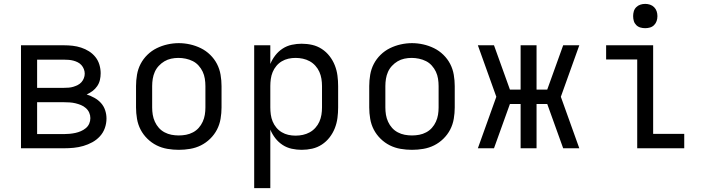

<svg xmlns="http://www.w3.org/2000/svg" viewBox="-20 -763 3640 988"><path d="M88 0V-530H309Q332 -530 354 -527.5Q376 -525 397.5 -518Q419 -511 438 -499Q457 -487 471 -469.5Q485 -452 491.5 -430Q498 -408 498 -386Q498 -368 494 -351Q490 -334 480 -319.5Q470 -305 456 -294.5Q442 -284 426 -277Q447 -270 466 -259.5Q485 -249 499.5 -233Q514 -217 521 -196Q528 -175 528 -153Q528 -128 519.5 -104Q511 -80 494 -61.5Q477 -43 455 -31Q433 -19 409 -12Q385 -5 360 -2.5Q335 0 309 0ZM171 -311H309Q322 -311 334 -312Q346 -313 357.5 -316.5Q369 -320 380 -325.5Q391 -331 399 -340Q407 -349 411.5 -360.5Q416 -372 416 -384Q416 -396 411.5 -407.5Q407 -419 399 -428Q391 -437 380 -442.5Q369 -448 357.5 -451Q346 -454 334 -455Q322 -456 309 -456H171ZM171 -73H309Q324 -73 339 -74.5Q354 -76 368 -79Q382 -82 396 -88Q410 -94 421.5 -103.5Q433 -113 439 -126.5Q445 -140 445 -155Q445 -170 439 -183.5Q433 -197 421.5 -207Q410 -217 396.5 -222.5Q383 -228 368.5 -231.5Q354 -235 339 -236Q324 -237 309 -237H171Z M900 8Q871 8 841.5 3Q812 -2 786 -15Q760 -28 738.5 -49Q717 -70 703.5 -96Q690 -122 685 -151.5Q680 -181 680 -210V-320Q680 -349 685 -378.5Q690 -408 703.5 -434Q717 -460 738.5 -481Q760 -502 786.5 -515Q813 -528 842 -534.5Q871 -541 900 -541Q929 -541 958 -534.5Q987 -528 1013.5 -515Q1040 -502 1061.5 -481Q1083 -460 1096.5 -434Q1110 -408 1115 -378.5Q1120 -349 1120 -320V-210Q1120 -181 1115 -151.5Q1110 -122 1096.5 -96Q1083 -70 1061.5 -49Q1040 -28 1014 -15Q988 -2 958.5 3Q929 8 900 8ZM900 -66Q919 -66 937.5 -69.5Q956 -73 973 -82Q990 -91 1002.5 -105Q1015 -119 1023 -136.5Q1031 -154 1034 -172.5Q1037 -191 1037 -210V-320Q1037 -339 1034 -358Q1031 -377 1023 -394Q1015 -411 1002 -425.5Q989 -440 972 -448.5Q955 -457 936 -461Q917 -465 898 -465Q879 -465 860.5 -461Q842 -457 826 -447.5Q810 -438 797 -424Q784 -410 776.5 -393Q769 -376 766 -357.5Q763 -339 763 -320V-210Q763 -191 766 -172.5Q769 -154 777 -136.5Q785 -119 797.5 -105Q810 -91 827 -82Q844 -73 862.5 -69.5Q881 -66 900 -66Z M1288 205V-530H1371V-434Q1381 -458 1397 -478.5Q1413 -499 1434.5 -513Q1456 -527 1481.5 -532.5Q1507 -538 1532 -538Q1560 -538 1586.5 -532Q1613 -526 1636 -511Q1659 -496 1676 -474Q1693 -452 1703 -426.5Q1713 -401 1716.5 -374Q1720 -347 1720 -320V-210Q1720 -183 1716.5 -156Q1713 -129 1703 -103.5Q1693 -78 1676 -56Q1659 -34 1636 -19Q1613 -4 1586.5 2Q1560 8 1532 8Q1507 8 1481.5 2.5Q1456 -3 1434.5 -17Q1413 -31 1397 -51.5Q1381 -72 1371 -96V205ZM1501 -65Q1520 -65 1538.5 -69Q1557 -73 1573.5 -82Q1590 -91 1603 -105.5Q1616 -120 1623.5 -137Q1631 -154 1634 -172.5Q1637 -191 1637 -210V-320Q1637 -339 1634 -357.5Q1631 -376 1623.5 -393Q1616 -410 1603 -424.5Q1590 -439 1573.5 -448Q1557 -457 1538.5 -461Q1520 -465 1501 -465Q1482 -465 1464 -461Q1446 -457 1430 -447.5Q1414 -438 1402 -423.5Q1390 -409 1383 -392Q1376 -375 1373.5 -356.5Q1371 -338 1371 -320V-210Q1371 -192 1373.5 -173.5Q1376 -155 1383 -138Q1390 -121 1402 -106.5Q1414 -92 1430 -82.5Q1446 -73 1464 -69Q1482 -65 1501 -65Z M2100 8Q2071 8 2041.5 3Q2012 -2 1986 -15Q1960 -28 1938.5 -49Q1917 -70 1903.5 -96Q1890 -122 1885 -151.5Q1880 -181 1880 -210V-320Q1880 -349 1885 -378.5Q1890 -408 1903.5 -434Q1917 -460 1938.5 -481Q1960 -502 1986.5 -515Q2013 -528 2042 -534.5Q2071 -541 2100 -541Q2129 -541 2158 -534.5Q2187 -528 2213.5 -515Q2240 -502 2261.5 -481Q2283 -460 2296.5 -434Q2310 -408 2315 -378.5Q2320 -349 2320 -320V-210Q2320 -181 2315 -151.5Q2310 -122 2296.5 -96Q2283 -70 2261.5 -49Q2240 -28 2214 -15Q2188 -2 2158.5 3Q2129 8 2100 8ZM2100 -66Q2119 -66 2137.5 -69.5Q2156 -73 2173 -82Q2190 -91 2202.5 -105Q2215 -119 2223 -136.5Q2231 -154 2234 -172.5Q2237 -191 2237 -210V-320Q2237 -339 2234 -358Q2231 -377 2223 -394Q2215 -411 2202 -425.5Q2189 -440 2172 -448.5Q2155 -457 2136 -461Q2117 -465 2098 -465Q2079 -465 2060.5 -461Q2042 -457 2026 -447.5Q2010 -438 1997 -424Q1984 -410 1976.5 -393Q1969 -376 1966 -357.5Q1963 -339 1963 -320V-210Q1963 -191 1966 -172.5Q1969 -154 1977 -136.5Q1985 -119 1997.5 -105Q2010 -91 2027 -82Q2044 -73 2062.5 -69.5Q2081 -66 2100 -66Z M2439 0 2534 -265 2439 -530H2522L2604 -302H2659V-530H2741V-302H2796L2878 -530H2961L2866 -265L2961 0H2878L2796 -228H2741V0H2659V-228H2604L2522 0Z M3259 0V-457H3099V-530H3341V-74H3501V0ZM3300 -618Q3287 -618 3275 -621.5Q3263 -625 3254 -634Q3245 -643 3241.5 -655Q3238 -667 3238 -680Q3238 -693 3241.5 -705Q3245 -717 3254 -726Q3263 -735 3275 -739Q3287 -743 3300 -743Q3313 -743 3325 -739Q3337 -735 3346 -726Q3355 -717 3359 -705Q3363 -693 3363 -680Q3363 -667 3359 -655Q3355 -643 3346 -634Q3337 -625 3325 -621.5Q3313 -618 3300 -618Z"/></svg>

Font: Iosevka Mono
Style: Regular
Weight: 400
Designer: Belleve Invis
Foundry: Belleve Invis
Version: Version 11.1.1